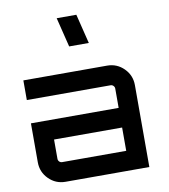

<svg xmlns="http://www.w3.org/2000/svg" viewBox="-94 -959 913 1039"><g transform="rotate(-10 362.5 -440.0)"><path d="M512 -580Q566 -580 604 -542Q642 -504 642 -450V0H182Q128 0 90 -38Q52 -76 52 -130V-344H534V-450Q534 -459 527.5 -465.5Q521 -472 512 -472H52V-580ZM534 -108V-236H160V-130Q160 -121 166.5 -114.5Q173 -108 182 -108ZM396 -880 436 -718H328L288 -880Z"/></g></svg>

Font: Orbitron
Style: Regular
Weight: 500
Designer: Matt McInerney
Foundry: Matt McInerney
Version: 1.000